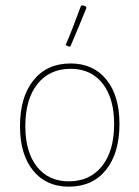

<svg xmlns="http://www.w3.org/2000/svg" viewBox="-20 -695 523 720"><path d="M284 -674 289 -675 302 -671 304 -665Q280 -605 244 -521L239 -520L226 -526Q250 -581 284 -674ZM245 -457Q330 -457 379 -396.5Q428 -336 428 -230Q428 -121 377.5 -58Q327 5 238 5Q153 5 104 -55.5Q55 -116 55 -222Q55 -331 105.5 -394Q156 -457 245 -457ZM245 -437Q166 -437 120.5 -380Q75 -323 75 -222Q75 -125 118.5 -70Q162 -15 238 -15Q317 -15 362.5 -72Q408 -129 408 -230Q408 -327 364.5 -382Q321 -437 245 -437Z"/></svg>

Font: Alegreya Sans SC Thin
Style: Regular
Weight: 100
Designer: Juan Pablo del Peral
Foundry: Huerta Tipografica
Version: Version 2.007